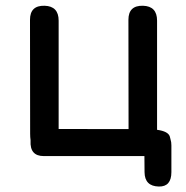

<svg xmlns="http://www.w3.org/2000/svg" viewBox="-20 -539 659 681"><path d="M487.3 -518.6Q537.1 -517.1 537.1 -465.8V-78.6Q577.1 -73.2 582.5 -54.2Q584 -48.8 585 -43.9Q587.9 -35.2 587.9 -23.4V71.3Q587.9 123.5 543.5 122.6Q493.2 121.6 492.7 71.8L492.2 14.6H135.3Q85.4 14.6 88.4 -39.6Q88.4 -40.5 88.4 -42Q86.9 -52.2 86.9 -64.5L86.4 -468.8Q86.4 -520 138.2 -518.6Q188 -517.1 188 -465.8V-81.5L436 -81.1Q436 -274.9 435.5 -468.8Q435.5 -520 487.3 -518.6Z"/></svg>

Font: Comic Relief
Style: Regular
Weight: 400
Designer: Jeff Davis
Foundry: Loudifier
Version: Version 1.0